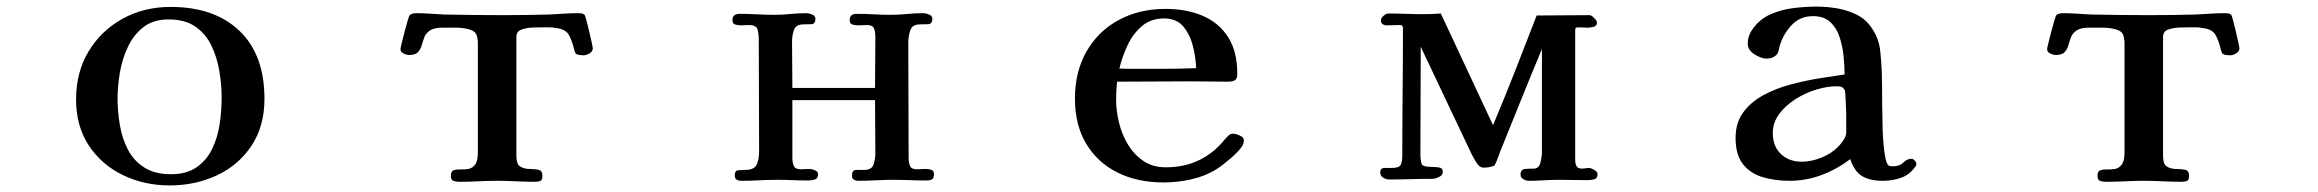

<svg xmlns="http://www.w3.org/2000/svg" viewBox="-20 -546 7040 583"><path d="M653 -249Q653 -289 646 -330.5Q639 -372 622 -407.5Q605 -443 573.5 -465Q542 -487 492 -487Q446 -487 416 -464Q386 -441 368.5 -404Q351 -367 344 -325.5Q337 -284 337 -247Q337 -207 344 -166Q351 -125 368.5 -91.5Q386 -58 418 -37.5Q450 -17 499 -17Q547 -17 577.5 -38.5Q608 -60 624.5 -94.5Q641 -129 647 -169.5Q653 -210 653 -249ZM783 -246Q783 -163 744 -104Q705 -45 639.5 -14Q574 17 495 17Q418 17 353 -14.5Q288 -46 249.5 -104.5Q211 -163 211 -244Q211 -327 249 -390Q287 -453 352 -489Q417 -525 498 -525Q631 -525 707 -452.5Q783 -380 783 -246Z M1780 -399Q1780 -390 1770 -384Q1760 -378 1752 -378Q1747 -378 1739.5 -379Q1732 -380 1728 -384Q1726 -387 1725 -390.5Q1724 -394 1723 -397Q1717 -423 1707 -440.5Q1697 -458 1667 -461Q1658 -463 1649 -463Q1640 -463 1631 -463Q1620 -463 1600 -462.5Q1580 -462 1564 -456.5Q1548 -451 1548 -434V-73Q1548 -47 1560 -40Q1572 -33 1587.5 -33Q1603 -33 1615 -30.5Q1627 -28 1627 -12Q1627 1 1620.5 3.5Q1614 6 1603 6Q1575 6 1546.5 4.5Q1518 3 1489 3Q1461 3 1433 4.5Q1405 6 1376 6Q1366 6 1357.5 3.5Q1349 1 1349 -12Q1349 -26 1357.5 -29Q1366 -32 1378 -31.5Q1390 -31 1402 -33Q1414 -35 1422.5 -46Q1431 -57 1431 -83V-410Q1431 -414 1431 -418Q1431 -422 1430 -426Q1429 -439 1423.5 -446Q1418 -453 1404 -457Q1385 -462 1364.5 -462Q1344 -462 1324 -462Q1298 -462 1285.5 -453.5Q1273 -445 1268.5 -433Q1264 -421 1260.5 -408.5Q1257 -396 1249 -387.5Q1241 -379 1222 -379Q1215 -379 1205.5 -383.5Q1196 -388 1196 -397Q1196 -400 1200 -416Q1204 -432 1209 -451.5Q1214 -471 1218.5 -485.5Q1223 -500 1224 -500Q1231 -506 1244 -506Q1265 -506 1285.5 -504.5Q1306 -503 1327 -502Q1372 -501 1417.5 -500.5Q1463 -500 1508 -500Q1543 -500 1578.5 -500.5Q1614 -501 1649 -502Q1671 -503 1692 -504.5Q1713 -506 1735 -506Q1741 -506 1745.5 -505.5Q1750 -505 1755 -501Q1756 -501 1760 -486.5Q1764 -472 1768.5 -453Q1773 -434 1776.5 -418Q1780 -402 1780 -399Z M2816 -17Q2816 -5 2810 -1.5Q2804 2 2793 2Q2768 2 2743 1Q2718 0 2692 0Q2666 0 2639.5 1.5Q2613 3 2586 3Q2579 3 2573 -0.5Q2567 -4 2567 -13Q2567 -30 2580 -30Q2593 -30 2604 -30Q2627 -30 2632.5 -46.5Q2638 -63 2638 -82Q2638 -123 2637.5 -162.5Q2637 -202 2637 -242H2386V-67Q2386 -52 2390.5 -42Q2395 -32 2412 -32Q2419 -32 2425.5 -32.5Q2432 -33 2439 -33Q2445 -33 2454.5 -29Q2464 -25 2464 -17Q2464 -4 2454.5 -1Q2445 2 2434 2Q2411 2 2387 1Q2363 0 2340 0Q2312 0 2285 1.5Q2258 3 2230 3Q2223 3 2217 -0.5Q2211 -4 2211 -13Q2211 -28 2221.5 -29Q2232 -30 2242 -30Q2270 -30 2277.5 -46Q2285 -62 2285 -85Q2285 -171 2284.5 -256.5Q2284 -342 2284 -427Q2284 -444 2280 -457Q2276 -470 2254 -470Q2248 -470 2241.5 -469.5Q2235 -469 2229 -469Q2221 -469 2212.5 -471.5Q2204 -474 2204 -485Q2204 -496 2210.5 -500Q2217 -504 2227 -504Q2253 -504 2279 -502.5Q2305 -501 2331 -501Q2356 -501 2380 -503.5Q2404 -506 2429 -506Q2436 -506 2446 -502Q2456 -498 2456 -489Q2456 -473 2443.5 -472.5Q2431 -472 2420 -472Q2397 -472 2391 -455.5Q2385 -439 2385 -420Q2385 -385 2385.5 -349.5Q2386 -314 2386 -279H2637Q2637 -318 2637.5 -357Q2638 -396 2638 -434Q2638 -449 2634 -459.5Q2630 -470 2612 -470Q2605 -470 2598.5 -469.5Q2592 -469 2585 -469Q2577 -469 2568.5 -471.5Q2560 -474 2560 -485Q2560 -504 2581 -504Q2607 -504 2633 -502.5Q2659 -501 2684 -501Q2709 -501 2734 -503.5Q2759 -506 2784 -506Q2791 -506 2801 -502Q2811 -498 2811 -489Q2811 -473 2798 -472.5Q2785 -472 2774 -472Q2750 -472 2744 -454Q2738 -436 2738 -417Q2738 -329 2738.5 -242Q2739 -155 2739 -67Q2739 -53 2743 -42.5Q2747 -32 2764 -32Q2771 -32 2777.5 -32.5Q2784 -33 2791 -33Q2799 -33 2807.5 -30.5Q2816 -28 2816 -17Z M3612 -339Q3611 -370 3602.5 -405Q3594 -440 3573.5 -465Q3553 -490 3514 -490Q3474 -490 3446.5 -466Q3419 -442 3403 -407Q3387 -372 3379 -338Q3396 -337 3413 -337Q3430 -337 3446 -337H3502Q3530 -337 3557 -337.5Q3584 -338 3612 -339ZM3757 -120Q3757 -110 3751 -101Q3740 -85 3716 -64.5Q3692 -44 3675 -33Q3640 -11 3597.5 -1.5Q3555 8 3513 8Q3434 8 3373.5 -22Q3313 -52 3278.5 -109Q3244 -166 3244 -247Q3244 -328 3279 -389.5Q3314 -451 3376.5 -485Q3439 -519 3519 -519Q3583 -519 3632 -498Q3681 -477 3709 -433.5Q3737 -390 3737 -322Q3737 -307 3730 -302.5Q3723 -298 3709 -298Q3681 -298 3652.5 -298.5Q3624 -299 3595 -299Q3540 -299 3484 -298.5Q3428 -298 3372 -298Q3369 -271 3369 -245Q3369 -211 3377.5 -175Q3386 -139 3404.5 -108Q3423 -77 3451.5 -57.5Q3480 -38 3520 -38Q3632 -38 3701 -125Q3706 -130 3711 -135Q3716 -140 3724 -140Q3732 -140 3744.5 -134.5Q3757 -129 3757 -120Z M4831 -17Q4831 -4 4820.5 -1.5Q4810 1 4801 1Q4779 1 4758 0.5Q4737 0 4715 0Q4692 0 4668 1.5Q4644 3 4621 3Q4614 3 4605.5 -2Q4597 -7 4597 -15Q4597 -32 4611 -33Q4625 -34 4637 -34Q4653 -34 4657.5 -52.5Q4662 -71 4662 -83V-397Q4631 -323 4601 -248.5Q4571 -174 4541 -100Q4535 -86 4530 -71.5Q4525 -57 4518 -43Q4502 -37 4485 -37Q4472 -37 4462.5 -53Q4453 -69 4448 -79L4294 -404Q4294 -323 4293.5 -242Q4293 -161 4293 -80Q4293 -50 4299.5 -44.5Q4306 -39 4335 -39Q4343 -39 4352 -37Q4361 -35 4361 -24Q4361 -14 4349.5 -8.5Q4338 -3 4330 -3Q4297 -3 4264 -2Q4231 -1 4198 -1Q4189 -1 4180 -6.5Q4171 -12 4171 -22Q4171 -36 4184 -36Q4197 -36 4206 -36Q4229 -36 4233.5 -46Q4238 -56 4238 -75Q4238 -172 4239 -268Q4240 -364 4240 -461Q4240 -470 4231 -470Q4221 -470 4211.5 -469.5Q4202 -469 4191 -469Q4184 -469 4178.5 -472.5Q4173 -476 4173 -484Q4173 -491 4181 -498Q4189 -505 4195 -505Q4222 -505 4248.5 -504Q4275 -503 4302 -503Q4315 -503 4328.5 -503.5Q4342 -504 4355 -505L4513 -167H4514Q4549 -250 4581.5 -333Q4614 -416 4646 -499Q4687 -499 4727 -499.5Q4767 -500 4807 -500Q4812 -500 4820.5 -491.5Q4829 -483 4829 -478Q4829 -467 4819 -464.5Q4809 -462 4801 -462Q4794 -462 4786.5 -462.5Q4779 -463 4771 -463Q4763 -463 4763 -456Q4763 -357 4763 -258Q4763 -159 4763 -61Q4763 -49 4767 -41.5Q4771 -34 4784 -34Q4789 -34 4794.5 -35Q4800 -36 4805 -36Q4811 -36 4821 -30Q4831 -24 4831 -17Z M5586 -172Q5586 -177 5586 -192.5Q5586 -208 5585 -225.5Q5584 -243 5583.5 -257Q5583 -271 5581 -273Q5576 -281 5570.5 -282.5Q5565 -284 5556 -284Q5528 -284 5495 -274Q5462 -264 5432 -245Q5402 -226 5382.5 -200Q5363 -174 5363 -142Q5363 -102 5387.5 -78.5Q5412 -55 5451 -55Q5480 -55 5511 -67.5Q5542 -80 5562 -101Q5570 -109 5578 -121Q5586 -133 5586 -144ZM5799 -48Q5799 -43 5795 -39Q5778 -15 5752 -6Q5726 3 5697 3Q5658 3 5634.5 -11Q5611 -25 5598 -63Q5558 -32 5511 -14.5Q5464 3 5414 3Q5370 3 5332.5 -8Q5295 -19 5272.5 -47.5Q5250 -76 5250 -127Q5250 -173 5273 -204.5Q5296 -236 5333.5 -256.5Q5371 -277 5415.5 -289Q5460 -301 5503.5 -308Q5547 -315 5581 -320Q5581 -345 5578 -375Q5575 -405 5566 -433Q5557 -461 5537.5 -479Q5518 -497 5485 -497Q5445 -497 5419 -468.5Q5393 -440 5383 -403Q5382 -399 5381 -393.5Q5380 -388 5377 -383Q5371 -375 5362.5 -371.5Q5354 -368 5344 -368Q5328 -368 5307.5 -381Q5287 -394 5287 -413Q5287 -438 5302 -458Q5323 -488 5356 -502.5Q5389 -517 5426 -521.5Q5463 -526 5496 -526Q5527 -526 5559 -520.5Q5591 -515 5619.5 -500.5Q5648 -486 5666 -457Q5685 -428 5689 -393.5Q5693 -359 5694 -325Q5695 -290 5695 -255Q5695 -220 5696 -185Q5696 -175 5696.5 -154.5Q5697 -134 5699 -110.5Q5701 -87 5704.5 -68.5Q5708 -50 5714 -44Q5718 -41 5727 -41Q5748 -41 5759.5 -52.5Q5771 -64 5784 -64Q5789 -64 5794 -58.5Q5799 -53 5799 -48Z M6780 -399Q6780 -390 6770 -384Q6760 -378 6752 -378Q6747 -378 6739.5 -379Q6732 -380 6728 -384Q6726 -387 6725 -390.5Q6724 -394 6723 -397Q6717 -423 6707 -440.5Q6697 -458 6667 -461Q6658 -463 6649 -463Q6640 -463 6631 -463Q6620 -463 6600 -462.5Q6580 -462 6564 -456.5Q6548 -451 6548 -434V-73Q6548 -47 6560 -40Q6572 -33 6587.5 -33Q6603 -33 6615 -30.5Q6627 -28 6627 -12Q6627 1 6620.5 3.5Q6614 6 6603 6Q6575 6 6546.5 4.5Q6518 3 6489 3Q6461 3 6433 4.5Q6405 6 6376 6Q6366 6 6357.5 3.5Q6349 1 6349 -12Q6349 -26 6357.5 -29Q6366 -32 6378 -31.5Q6390 -31 6402 -33Q6414 -35 6422.5 -46Q6431 -57 6431 -83V-410Q6431 -414 6431 -418Q6431 -422 6430 -426Q6429 -439 6423.5 -446Q6418 -453 6404 -457Q6385 -462 6364.5 -462Q6344 -462 6324 -462Q6298 -462 6285.5 -453.5Q6273 -445 6268.5 -433Q6264 -421 6260.5 -408.5Q6257 -396 6249 -387.5Q6241 -379 6222 -379Q6215 -379 6205.5 -383.5Q6196 -388 6196 -397Q6196 -400 6200 -416Q6204 -432 6209 -451.5Q6214 -471 6218.5 -485.5Q6223 -500 6224 -500Q6231 -506 6244 -506Q6265 -506 6285.5 -504.5Q6306 -503 6327 -502Q6372 -501 6417.5 -500.5Q6463 -500 6508 -500Q6543 -500 6578.5 -500.5Q6614 -501 6649 -502Q6671 -503 6692 -504.5Q6713 -506 6735 -506Q6741 -506 6745.5 -505.5Q6750 -505 6755 -501Q6756 -501 6760 -486.5Q6764 -472 6768.5 -453Q6773 -434 6776.5 -418Q6780 -402 6780 -399Z"/></svg>

Font: Kaisei Decol
Style: Bold
Weight: 700
Designer: Font-Kai, 金井和夫
Foundry: KAZUO KANAI
Version: Version 5.003